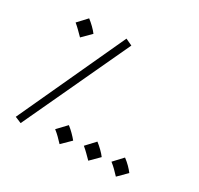

<svg xmlns="http://www.w3.org/2000/svg" viewBox="-149 -871 1113 1072"><g transform="rotate(30 408.0 -335.0)"><path d="M101 17 60 0 377 -687 420 -667ZM149 -563Q130 -582 117 -595Q104 -608 86 -623L140 -681Q158 -667 175 -650.5Q192 -634 204 -618ZM348 10Q330 -9 317 -22Q304 -35 285 -50L340 -108Q358 -94 374.5 -77.5Q391 -61 404 -45ZM533 10Q514 -9 501 -22Q488 -35 470 -50L524 -108Q542 -94 559 -77.5Q576 -61 588 -45ZM711 10Q693 -9 680 -22Q667 -35 648 -50L702 -108Q721 -94 737.5 -77.5Q754 -61 766 -45Z"/></g></svg>

Font: Noto Sans Arabic UI SmCn Lt
Style: Regular
Weight: 300
Width: 4
Designer: Monotype Design Team, Nadine Chahine and Nizar Qandah
Foundry: Monotype Imaging Inc.
Version: Version 2.010; ttfautohint (v1.8.4.7-5d5b)